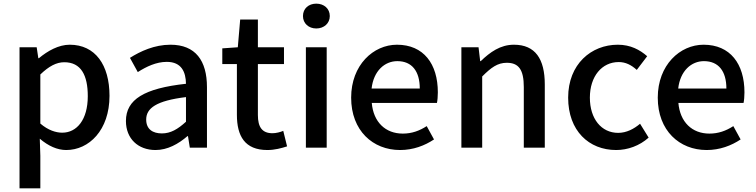

<svg xmlns="http://www.w3.org/2000/svg" viewBox="-20 -809 4141 1052"><path d="M87 223H201V45L198 -49C245 -9 294 13 343 13C467 13 580 -95 580 -284C580 -453 502 -564 362 -564C301 -564 241 -530 193 -490H190L181 -550H87ZM321 -82C287 -82 244 -95 201 -132V-401C248 -446 289 -468 332 -468C424 -468 461 -397 461 -282C461 -153 401 -82 321 -82Z M832 13C898 13 957 -20 1007 -63H1010L1020 0H1114V-331C1114 -477 1051 -564 914 -564C826 -564 749 -528 692 -492L735 -414C782 -444 836 -470 894 -470C975 -470 998 -414 999 -350C770 -325 670 -264 670 -146C670 -49 737 13 832 13ZM867 -78C818 -78 781 -100 781 -154C781 -216 836 -257 999 -277V-142C954 -101 915 -78 867 -78Z M1445 13C1485 13 1522 3 1553 -7L1532 -92C1516 -85 1492 -79 1473 -79C1416 -79 1393 -113 1393 -179V-458H1536V-550H1393V-702H1296L1283 -550L1198 -544V-458H1278V-180C1278 -64 1321 13 1445 13Z M1656 0H1770V-550H1656ZM1713 -653C1755 -653 1787 -681 1787 -721C1787 -762 1755 -789 1713 -789C1671 -789 1640 -762 1640 -721C1640 -681 1671 -653 1713 -653Z M2172 13C2244 13 2307 -11 2358 -45L2318 -118C2278 -92 2236 -77 2187 -77C2092 -77 2026 -140 2017 -245H2374C2377 -258 2379 -281 2379 -303C2379 -459 2301 -564 2155 -564C2026 -564 1904 -453 1904 -274C1904 -93 2023 13 2172 13ZM2016 -324C2027 -421 2088 -474 2157 -474C2237 -474 2280 -419 2280 -324Z M2508 0H2622V-390C2671 -439 2706 -465 2757 -465C2822 -465 2850 -427 2850 -332V0H2965V-346C2965 -486 2913 -564 2796 -564C2721 -564 2665 -523 2614 -474H2611L2602 -550H2508Z M3356 13C3419 13 3484 -10 3534 -55L3487 -131C3454 -103 3413 -81 3367 -81C3275 -81 3212 -158 3212 -274C3212 -391 3278 -469 3370 -469C3408 -469 3439 -453 3469 -426L3526 -501C3486 -536 3435 -564 3365 -564C3220 -564 3093 -458 3093 -274C3093 -92 3207 13 3356 13Z M3852 13C3924 13 3987 -11 4038 -45L3998 -118C3958 -92 3916 -77 3867 -77C3772 -77 3706 -140 3697 -245H4054C4057 -258 4059 -281 4059 -303C4059 -459 3981 -564 3835 -564C3706 -564 3584 -453 3584 -274C3584 -93 3703 13 3852 13ZM3696 -324C3707 -421 3768 -474 3837 -474C3917 -474 3960 -419 3960 -324Z"/></svg>

Font: Noto Sans Japanese Medium
Style: Regular
Weight: 500
Designer: Ryoko NISHIZUKA (kana & ideographs); Paul D. Hunt (Latin, Greek & Cyrillic); Wenlong ZHANG (bopomofo); Sandoll Communica
Foundry: Adobe Systems Incorporated
Version: Version 1.000;PS 1;hotconv 1.0.78;makeotf.lib2.5.61930